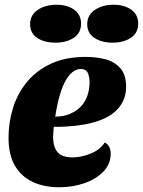

<svg xmlns="http://www.w3.org/2000/svg" viewBox="-20 -770 603 810"><path d="M229 20Q167 20 119 -2Q71 -24 43.5 -70Q16 -116 16 -189Q16 -254 35 -315Q54 -376 94 -424.5Q134 -473 195.5 -501.5Q257 -530 342 -530Q386 -530 424.5 -520Q463 -510 487.5 -482.5Q512 -455 512 -404Q512 -356 484.5 -319.5Q457 -283 400.5 -262Q344 -241 258 -236Q246 -235 233 -235Q220 -235 207 -235Q206 -224 205 -212.5Q204 -201 204 -193Q204 -151 222.5 -128.5Q241 -106 286 -106Q324 -106 363.5 -122.5Q403 -139 422 -169Q436 -161 441.5 -149Q447 -137 447 -121Q447 -78 416 -46Q385 -14 335.5 3Q286 20 229 20ZM213 -278Q248 -278 275 -289.5Q302 -301 320.5 -320Q339 -339 348.5 -366Q358 -393 358 -425Q357 -449 349.5 -464Q342 -479 321 -479Q304 -479 288 -467.5Q272 -456 258 -432Q244 -408 232.5 -369.5Q221 -331 213 -278ZM214 -590Q167 -590 137 -610Q107 -630 107 -668Q107 -707 139.5 -728.5Q172 -750 218 -750Q264 -750 293 -729Q322 -708 322 -670Q322 -631 291 -610.5Q260 -590 214 -590ZM455 -590Q409 -590 378.5 -610Q348 -630 348 -668Q348 -707 380.5 -728.5Q413 -750 459 -750Q505 -750 534 -729Q563 -708 563 -670Q563 -631 532 -610.5Q501 -590 455 -590Z"/></svg>

Font: Sansita Swashed Light ExtraBold
Style: Regular
Weight: 800
Version: Version 1.003